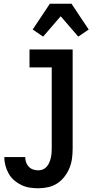

<svg xmlns="http://www.w3.org/2000/svg" viewBox="-20 -785 540 1028"><path d="M185 223Q162 223 139 219.5Q116 216 95 206Q74 196 56 180.5Q38 165 26.5 144.5Q15 124 9 101.5Q3 79 3 56H115Q115 70 119.5 83.5Q124 97 134 107.5Q144 118 157.5 122.5Q171 127 185 127Q198 127 210 122Q222 117 230.5 107Q239 97 244 85Q249 73 252 60.5Q255 48 256 35.5Q257 23 257 10V-424H138V-520H369V10Q369 37 365.5 63.5Q362 90 352 114.5Q342 139 325.5 160.5Q309 182 287 196.5Q265 211 238.5 217Q212 223 185 223ZM211 -589 155 -627 247 -765H363L424 -673L455 -627L399 -589L305 -698Z"/></svg>

Font: Iosevka Term Curly
Style: Bold
Weight: 700
Designer: Belleve Invis
Foundry: Belleve Invis
Version: Version 32.3.0